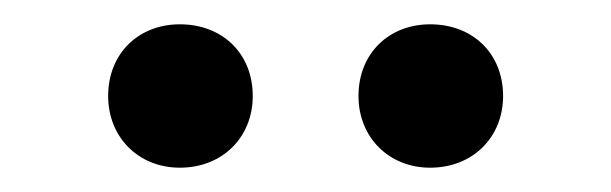

<svg xmlns="http://www.w3.org/2000/svg" viewBox="-20 -746 503 158"><path d="M128 -608C163 -608 188 -633 188 -667C188 -702 163 -726 128 -726C94 -726 69 -702 69 -667C69 -633 94 -608 128 -608ZM334 -608C369 -608 394 -633 394 -667C394 -702 369 -726 334 -726C300 -726 275 -702 275 -667C275 -633 300 -608 334 -608Z"/></svg>

Font: Hermeneus One
Style: Regular
Weight: 400
Designer: Rodrigo Fuenzalida, Pablo Impallari
Foundry: Pablo Impallari, Rodrigo Fuenzalida
Version: Version 1.002